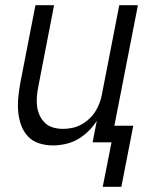

<svg xmlns="http://www.w3.org/2000/svg" viewBox="-20 -550 590 742"><path d="M377 172 411 0H338L354 -83Q340 -61 321 -42.5Q302 -24 280 -11.5Q258 1 233 6.5Q208 12 184 12Q157 12 131.5 4Q106 -4 88.5 -22.5Q71 -41 62 -65.5Q53 -90 50.5 -117Q48 -144 50.5 -171.5Q53 -199 58 -227L117 -530H189L128 -215Q124 -195 122.5 -175.5Q121 -156 123.5 -137.5Q126 -119 134 -102.5Q142 -86 155 -74Q168 -62 186 -57Q204 -52 224 -52Q241 -52 258.5 -55.5Q276 -59 293 -68Q310 -77 324 -90Q338 -103 348 -118.5Q358 -134 364.5 -151.5Q371 -169 374 -186L441 -530H513L422 -64H495L449 172Z"/></svg>

Font: Lode Term
Style: Italic
Weight: 400
Italic angle: -11°
Monospace: yes
Designer: Belleve Invis
Foundry: Belleve Invis
Version: Version 29.2.0